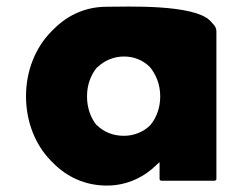

<svg xmlns="http://www.w3.org/2000/svg" viewBox="-20 -556 755 598"><path d="M282 -346H283C304 -367 334 -380 366 -380C397 -380 425 -369 447 -347C466 -324 479 -293 479 -256C479 -221 468 -190 448 -166C428 -146 398 -133 366 -133C332 -133 303 -145 282 -166H281C263 -188 251 -219 251 -256C251 -292 263 -323 282 -346ZM643 -482 635 -491C583 -544 372 -535 313 -535C246 -535 191 -509 147 -465L139 -457C90 -407 61 -335 61 -256C61 -177 90 -105 138 -56L145 -49C188 -5 245 22 313 22C376 22 430 -5 468 -43L477 -51V3L481 7H650L654 3V-458C654 -468 650 -475 643 -482Z"/></svg>

Font: Hussar Woodtype
Style: Bd
Weight: 900
Foundry: Cannot Into Space Fonts
Version: Version 1.07